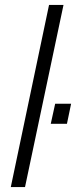

<svg xmlns="http://www.w3.org/2000/svg" viewBox="-20 -763 310 783"><path d="M24 0 180 -743H239L82 0ZM187 -258 205 -340H270L253 -258Z"/></svg>

Font: Saira SemiCondensed Light
Style: Italic
Weight: 300
Width: 4
Italic angle: -12°
Designer: Hector Gatti with collaboration of the Omnibus-Type team
Foundry: Omnibus-Type
Version: Version 1.101